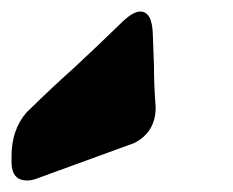

<svg xmlns="http://www.w3.org/2000/svg" viewBox="-31 -876 404 333"><path d="M16 -563Q-11 -563 -11 -595V-605Q-11 -651 15 -681Q61 -726 97 -758Q138 -796 178 -835Q199 -856 212 -856Q233 -856 234 -817L236 -764Q236 -728 239 -690Q239 -647 202 -628L32 -566Q24 -563 16 -563Z"/></svg>

Font: Bangerz
Style: Bold
Weight: 700
Designer: vernon adams
Foundry: Vernon Adams
Version: Version 2.10;February 7, 2025;FontCreator 13.0.0.2683 64-bit